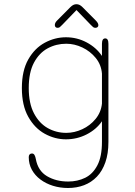

<svg xmlns="http://www.w3.org/2000/svg" viewBox="-20 -668 659 935"><path d="M311 247.5Q272.5 247.5 238 236.8Q203.5 226 177 206.2Q150.5 186.5 135.2 158.8Q120 131 120 97Q120 88.5 124.2 84Q128.5 79.5 135.5 79.5Q144 79.5 148.2 87.2Q152.5 95 154.5 106.5Q165 164 209 190Q253 216 312 216Q357.5 216 394.8 197.8Q432 179.5 454.2 137Q476.5 94.5 476.5 23V-77.5Q449 -37.5 402 -13.5Q355 10.5 301 10.5Q247.5 10.5 198.2 -16.5Q149 -43.5 117.8 -99Q86.5 -154.5 86.5 -239Q86.5 -324 117.8 -378.8Q149 -433.5 198.2 -460Q247.5 -486.5 301 -486.5Q355 -486.5 402 -461.5Q449 -436.5 476.5 -395.5V-454.5Q476.5 -481 492.5 -481Q508 -481 508 -454.5V23Q508 80 493.2 122.2Q478.5 164.5 452 192.2Q425.5 220 389.5 233.8Q353.5 247.5 311 247.5ZM302.5 -21Q342.5 -21 380.8 -38.8Q419 -56.5 445.5 -88.8Q472 -121 476.5 -163.5V-309.5Q473 -353 446.2 -385.8Q419.5 -418.5 381 -436.8Q342.5 -455 302.5 -455Q254 -455 212.5 -432.8Q171 -410.5 145.5 -363Q120 -315.5 120 -239Q120 -164.5 145.5 -116Q171 -67.5 212.5 -44.2Q254 -21 302.5 -21ZM447 -567.5Q459 -555.5 459 -545Q459 -539.5 455 -536Q451 -532.5 444.5 -532.5Q438 -532.5 433.5 -536Q429 -539.5 421.5 -547.5L352.5 -619L283 -547Q275.5 -539 271.2 -535.8Q267 -532.5 260 -532.5Q254 -532.5 250.5 -536.2Q247 -540 247 -546Q247 -557 257.5 -567.5L322.5 -633Q330.5 -641 337.5 -644.2Q344.5 -647.5 352 -647.5Q360 -647.5 367 -644.2Q374 -641 382 -633Z"/></svg>

Font: Sono ExtraLight Monospace ExtraLight
Style: Regular
Weight: 250
Version: Version 2.112